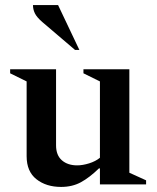

<svg xmlns="http://www.w3.org/2000/svg" viewBox="-20 -727 618 757"><path d="M221 10Q162 10 123.5 -20.5Q85 -51 85 -111V-406L20 -438V-454H201V-154Q201 -115 224 -95Q247 -75 284 -75Q306 -75 331.5 -83Q357 -91 374 -105V-406L309 -438V-454H490V-46L556 -16V0H374V-63H370Q333 -27 299 -8.5Q265 10 221 10ZM276 -530 147 -640Q125 -659 117.5 -674.5Q110 -690 110 -707H209L293 -530Z"/></svg>

Font: Spectral SemiBold
Style: Regular
Weight: 600
Designer: Jean-Baptiste Levee
Foundry: Production Type
Version: Version 2.001